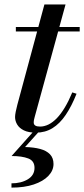

<svg xmlns="http://www.w3.org/2000/svg" viewBox="-20 -580 374 854"><path d="M140 10Q107 10 86.5 0Q66 -10 56.5 -26Q47 -42 47 -59.5Q47 -68.5 50 -83.5Q53 -98.5 57 -113.5L177.5 -560H271.5L134.5 -60.5Q133 -55 131.5 -48.5Q130 -42 130 -35Q130 -17 158 -17Q177 -17 195.8 -26.2Q214.5 -35.5 232.8 -54.2Q251 -73 268.2 -101.8Q285.5 -130.5 301.5 -169L320.5 -163Q298.5 -107.5 272.2 -68.8Q246 -30 213.5 -10Q181 10 140 10ZM50.5 -440V-460H334.5V-440ZM31 254.5V235.5Q74 235.5 103.8 217.5Q133.5 199.5 133.5 166.5Q133.5 135.5 105.8 124.8Q78 114 31.5 114L138 -5.5H163L91.5 74Q130.5 75 158.5 82.5Q186.5 90 202.2 106.2Q218 122.5 218 149.5Q218 178.5 195 202.5Q172 226.5 130.2 240.5Q88.5 254.5 31 254.5Z"/></svg>

Font: Bodoni Moda 11pt Medium
Style: Italic
Weight: 500
Italic angle: -13°
Designer: Owen Earl
Foundry: indestructible type
Version: Version 2.004